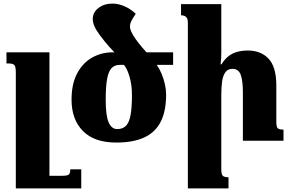

<svg xmlns="http://www.w3.org/2000/svg" viewBox="-20 -783 1619 1068"><path d="M432 159V265H68V-381Q68 -413 59.5 -421.5Q51 -430 28 -430H16V-492H255V195H321Q341 195 352 192.5Q363 190 367 182.5Q371 175 371 159Z M627 10Q504 10 441 -54.5Q378 -119 378 -228Q378 -317 409.5 -375.5Q441 -434 493 -463Q545 -492 606 -492H943V-422H852Q868 -399 879.5 -371Q891 -343 897.5 -313.5Q904 -284 904 -256Q904 -164 873.5 -105Q843 -46 781.5 -18Q720 10 627 10ZM632 -65Q662 -65 680 -82.5Q698 -100 706 -141.5Q714 -183 714 -254Q714 -310 700.5 -356.5Q687 -403 669 -422H645Q617 -422 600 -403.5Q583 -385 575.5 -342.5Q568 -300 568 -227Q568 -141 584 -103Q600 -65 632 -65ZM626 -483Q611 -497 587.5 -523Q564 -549 535 -588Q513 -618 504.5 -638.5Q496 -659 496 -678Q496 -714 527.5 -738.5Q559 -763 606 -763Q640 -763 675 -747Q710 -731 735 -706Q720 -684 711.5 -668Q703 -652 703 -635Q703 -622 711 -605Q719 -588 735 -565Q750 -544 771 -519Q792 -494 804 -483Z M1557 -62V0H1331V-270Q1331 -334 1319 -367Q1307 -400 1273 -400Q1247 -400 1233.5 -381Q1220 -362 1215.5 -330Q1211 -298 1211 -258V161Q1211 176 1214 185.5Q1217 195 1225.5 199Q1234 203 1251 203V265H1025V-657Q1025 -673 1020.5 -681.5Q1016 -690 1007.5 -694Q999 -698 987 -698V-760H1211V-491Q1211 -474 1210 -457.5Q1209 -441 1207 -425H1212Q1229 -453 1250.5 -470Q1272 -487 1299.5 -494.5Q1327 -502 1358 -502Q1431 -502 1474 -456.5Q1517 -411 1517 -307V-107Q1517 -90 1519.5 -80Q1522 -70 1530.5 -66Q1539 -62 1557 -62Z"/></svg>

Font: Noto Serif Armenian Black
Style: Regular
Weight: 900
Version: Version 2.007